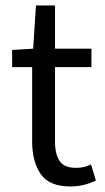

<svg xmlns="http://www.w3.org/2000/svg" viewBox="-20 -662 378 694"><path d="M235.2 12Q157.5 12 126.9 -33.2Q96.2 -78.5 96.2 -150.5V-419.3H23.9V-481.4L99.9 -486L110 -642.3H178.9V-486H310.5V-419.3H178.9V-149Q178.9 -104.8 195.5 -80Q212.2 -55.3 253.7 -55.3Q267.1 -55.3 280.9 -57.8Q294.7 -60.4 309 -67.6L326.5 -9.4Q307.5 0 283.8 6Q260.1 12 235.2 12Z"/></svg>

Font: Source Sans 3 Variable
Style: Regular
Weight: 200
Designer: Paul D. Hunt
Foundry: Adobe Systems Incorporated
Version: Version 3.026